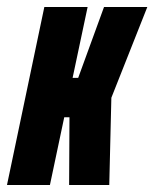

<svg xmlns="http://www.w3.org/2000/svg" viewBox="-41 -530 442 550"><path d="M-21 0 86 -510H210L167 -307H183L257 -510H381L278 -250L272 0H157L158 -194H143L102 0Z"/></svg>

Font: Saira UltraCondensed Black
Style: Italic
Weight: 900
Width: 1
Italic angle: -12°
Designer: Hector Gatti with collaboration of the Omnibus-Type team
Foundry: Omnibus-Type
Version: Version 1.101